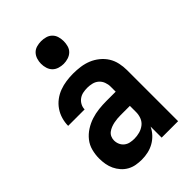

<svg xmlns="http://www.w3.org/2000/svg" viewBox="-228 -857 957 957"><g transform="rotate(-45 250.0 -378.5)"><path d="M188 8Q211 8 233 3Q255 -2 274.5 -13Q294 -24 309.5 -40.5Q325 -57 335 -78V0H451V-360Q451 -385 445.5 -410.5Q440 -436 426.5 -457.5Q413 -479 392.5 -495.5Q372 -512 348.5 -521.5Q325 -531 299.5 -534.5Q274 -538 249 -538Q224 -538 199.5 -534.5Q175 -531 152 -522.5Q129 -514 109 -499Q89 -484 75 -463.5Q61 -443 54 -419Q47 -395 47 -371H163Q163 -386 170.5 -400Q178 -414 190.5 -423Q203 -432 218 -435Q233 -438 249 -438Q265 -438 281.5 -434Q298 -430 310.5 -419Q323 -408 329 -392Q335 -376 335 -360V-324H270Q243 -324 215.5 -321Q188 -318 162 -309.5Q136 -301 112.5 -286Q89 -271 72 -249.5Q55 -228 48 -201Q41 -174 41 -147Q41 -126 44.5 -106Q48 -86 56.5 -68Q65 -50 78.5 -34.5Q92 -19 110 -9Q128 1 148 4.5Q168 8 188 8ZM235 -92Q221 -92 206.5 -95Q192 -98 180.5 -107Q169 -116 163 -129.5Q157 -143 157 -158Q157 -170 162 -181.5Q167 -193 177 -200.5Q187 -208 198.5 -212.5Q210 -217 222 -219.5Q234 -222 246 -223Q258 -224 270 -224H335V-180Q335 -161 328 -143Q321 -125 306 -113.5Q291 -102 272.5 -97Q254 -92 235 -92ZM250 -605Q266 -605 282 -610Q298 -615 309.5 -626Q321 -637 325.5 -653Q330 -669 330 -685Q330 -701 325.5 -717Q321 -733 309.5 -744.5Q298 -756 282 -760.5Q266 -765 250 -765Q234 -765 218 -760.5Q202 -756 191 -744.5Q180 -733 175 -717Q170 -701 170 -685Q170 -669 175 -653Q180 -637 191 -626Q202 -615 218 -610Q234 -605 250 -605Z"/></g></svg>

Font: Iosevka SS09
Style: Bold
Weight: 700
Monospace: yes
Designer: Belleve Invis
Foundry: Belleve Invis
Version: Version 5.2.1; ttfautohint (v1.8.3)